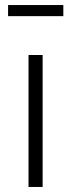

<svg xmlns="http://www.w3.org/2000/svg" viewBox="-20 -741 283 761"><path d="M149 0H93V-523H149ZM12 -677V-721H231V-677Z"/></svg>

Font: Fira Sans Condensed Light
Style: Regular
Weight: 300
Width: 3
Designer: bBox Type GmbH & Carrois Corporate GbR & Edenspiekermann AG
Foundry: bBox Type GmbH & Carrois Corporate GbR & Edenspiekermann AG
Version: Version 4.301